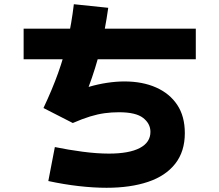

<svg xmlns="http://www.w3.org/2000/svg" viewBox="-20 -831 1040 910"><path d="M485 59Q424 59 353.5 51Q283 43 209 27L240 -134Q303 -121 371 -112Q439 -103 496 -103Q592 -103 642.5 -129.5Q693 -156 693 -206Q693 -245 658.5 -272Q624 -299 544 -299Q509 -299 476 -294.5Q443 -290 407 -279Q371 -268 325 -248L186 -319Q228 -408 255.5 -485Q283 -562 301 -640.5Q319 -719 330 -811L493 -794Q478 -687 455.5 -597Q433 -507 400 -419Q444 -432 487.5 -438.5Q531 -445 570 -445Q655 -445 719.5 -416.5Q784 -388 820 -334Q856 -280 856 -200Q856 -113 810.5 -55Q765 3 681.5 31Q598 59 485 59ZM92 -550V-695H908V-550Z"/></svg>

Font: Murecho Thin ExtraBold
Style: Regular
Weight: 800
Version: Version 1.010